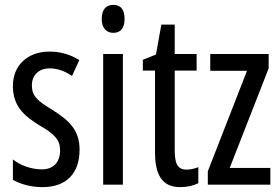

<svg xmlns="http://www.w3.org/2000/svg" viewBox="-20 -759 1152 789"><path d="M307 -144C307 -226 262 -265 196 -307C133 -345 111 -365 111 -408C111 -450 139 -478 184 -478C217 -478 248 -466 276 -447L306 -512C269 -535 229 -547 183 -547C94 -547 33 -491 33 -406C33 -323 78 -283 145 -242C205 -208 227 -183 227 -141C227 -92 199 -63 152 -63C108 -63 62 -80 33 -104V-20C63 -3 105 10 155 10C251 10 307 -45 307 -144Z M446 -739C415 -739 398 -719 398 -681C398 -645 416 -624 446 -624C476 -624 492 -645 492 -681C492 -718 477 -739 446 -739ZM485 -537H404V0H485Z M747 -62C708 -62 698 -89 698 -143V-469H788V-537H698V-658H643L621 -535L567 -513V-469H617V-133C617 -37 649 10 720 10C750 10 774 4 795 -6V-72C779 -66 763 -62 747 -62Z M1091 0V-69H924L1084 -478V-537H844V-468H995L834 -55V0Z"/></svg>

Font: Noto Sans Gujarati ExtraCondensed
Style: Regular
Weight: 400
Width: 2
Designer: Jelle Bosma - Monotype Design Team, Universal Thirst
Foundry: Monotype Imaging Inc.
Version: Version 2.106